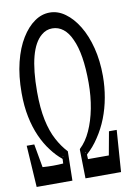

<svg xmlns="http://www.w3.org/2000/svg" viewBox="-94 -819 639 953"><g transform="rotate(-10 226.0 -342.5)"><path d="M280.8 -49.3Q281.7 -49.3 283.2 -47.4Q281.7 -53.2 280.8 -49.3ZM167 -49.3Q166 -53.2 165 -47.4Q166 -49.3 167 -49.3ZM167 -49.3Q168.5 -49.8 169.9 -46.4Q168.5 -52.7 167 -49.3ZM191.9 78.1H11.7Q5.4 -22.9 -1.5 -131.8H36.6Q47.4 -67.4 57.6 -13.7Q84.5 -11.7 110.8 -11.7Q136.7 -11.7 161.6 -13.7Q162.1 -21 162.6 -35.2Q161.6 -36.6 161.1 -38.1Q132.8 -61 107.9 -94.2Q81.5 -128.4 61.5 -173.1Q41.5 -217.8 30.3 -272.7Q19 -327.6 19 -393.6Q19 -479.5 36.1 -548.3Q53.2 -617.2 82.8 -665Q112.3 -712.9 148.4 -737.8Q184.1 -763.2 225.3 -763.2Q266.6 -763.2 303.2 -736.3Q339.8 -710 368.9 -662.4Q397.9 -614.7 414.6 -549.6Q431.2 -484.4 431.2 -407.2Q431.2 -353 421.6 -299.6Q412.1 -246.1 393.1 -197.5Q374 -148.9 346.2 -107.9Q319.8 -67.4 286.6 -38.1Q286.1 -36.6 285.6 -35.6Q285.6 -21 286.6 -13.7H391.6Q401.9 -67.4 413.1 -131.8H452.1Q444.8 -23.4 437 78.1H257.8Q256.3 9.3 254.9 -69.3Q255.9 -65.4 256.3 -70.8Q288.6 -101.1 310.1 -148.9Q332 -196.8 343.8 -257.6Q355.5 -318.4 355.5 -386.2Q355.5 -532.7 319.8 -608.4Q303.7 -645 279.3 -664.3Q254.9 -683.6 224.1 -683.6Q193.4 -683.6 169.4 -663.1Q95.7 -602.5 95.7 -386.2Q95.7 -303.7 108.4 -243.7Q121.1 -183.6 143.6 -142.1Q165.5 -100.6 194.8 -69.3Q193.4 9.3 191.9 78.1ZM277.8 -46.4Q279.3 -49.3 280.8 -49.3Q279.3 -52.7 277.8 -46.4ZM171.4 -40V-40.5Q171.4 -40.5 171.4 -40Z"/></g></svg>

Font: Scarab Serif
Style: Condensed-Light
Weight: 300
Designer: John Roberts
Foundry: Scarab
Version: 1.0